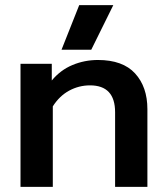

<svg xmlns="http://www.w3.org/2000/svg" viewBox="-20 -729 650 749"><path d="M289 -709H422L336 -535H220ZM60 -480H182V-415Q216 -456 263 -475.5Q310 -495 362 -495Q459 -495 507 -442.5Q555 -390 555 -303V0H429V-291Q429 -396 331 -396Q288 -396 250 -375.5Q212 -355 186 -314V0H60Z"/></svg>

Font: Prompt Medium
Style: Regular
Weight: 500
Designer: Katatrad Team
Foundry: CadsonDemak
Version: Version 1.001